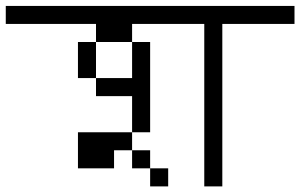

<svg xmlns="http://www.w3.org/2000/svg" viewBox="-20 -708 1040 665"><path d="M562.5 -62.5V-125H500V-62.5ZM1000 -625V-687.5H0V-625H312.5V-562.5H250Q250 -562.5 250 -437.5H312.5V-375H437.5Q437.5 -375 437.5 -250H250Q250 -250 250 -125H375V-187.5H437.5V-125H500V-187.5H437.5V-250H500V-562.5H437.5Q437.5 -562.5 437.5 -437.5H312.5Q312.5 -437.5 312.5 -562.5H437.5V-625H687.5V-62.5H750V-625Z"/></svg>

Font: Unifont
Style: Regular
Weight: 500
Version: Version 15.1.04